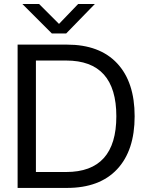

<svg xmlns="http://www.w3.org/2000/svg" viewBox="-20 -922 724 942"><path d="M308.6 -703.1Q468.8 -703.1 554.7 -611.3Q640.6 -519.5 640.6 -351.6Q640.6 -183.6 554.7 -91.8Q468.8 0 308.6 0H66.4V-703.1ZM156.2 -78.1H304.7Q550.8 -78.1 550.8 -351.6Q550.8 -625 304.7 -625H156.2ZM89.8 -902.3H171.9L269.5 -804.7L363.3 -902.3H445.3L304.7 -757.8H234.4Z"/></svg>

Font: 和音 by 宁静之雨，公众号njzyshare
Style: Regular
Weight: 400
Designer: Steve Matteson
Foundry: Ascender Corporation
Version: Version 6.00;June 8, 2018;FontCreator 11.0.0.2388 32-bit